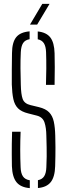

<svg xmlns="http://www.w3.org/2000/svg" viewBox="-20 -967 346 992"><path d="M134 5Q86.5 1 65 -26Q43.5 -53 41.5 -108.5Q41 -143 40.8 -170Q40.5 -197 41 -224.2Q41.5 -251.5 42.5 -286.5H86.5Q84.5 -240.5 84.5 -194.2Q84.5 -148 86.5 -103Q87.5 -72 98.5 -55.8Q109.5 -39.5 134 -35.5ZM176 4.5V-36Q198.5 -40.5 208.5 -56.8Q218.5 -73 219.5 -103Q221 -134 221.2 -157.5Q221.5 -181 221 -206Q220.5 -231 219.5 -265.5Q219 -307 210 -334.2Q201 -361.5 171 -369.5L126 -381Q91 -389.5 73.2 -407.2Q55.5 -425 49 -455Q42.5 -485 41 -530Q40.5 -565 41 -608.8Q41.5 -652.5 42 -693Q42.5 -748 63.5 -774.5Q84.5 -801 133 -805V-764.5Q109.5 -760.5 99.2 -744.2Q89 -728 87.5 -697.5Q85.5 -656 85.8 -614.2Q86 -572.5 87.5 -530Q88.5 -479.5 97.2 -455.5Q106 -431.5 137.5 -424L181 -413.5Q216 -405 233.8 -386.8Q251.5 -368.5 258 -338.5Q264.5 -308.5 265.5 -265.5Q266.5 -230 266.5 -206.5Q266.5 -183 266.2 -161Q266 -139 265 -108.5Q263.5 -53.5 242.5 -26.5Q221.5 0.5 176 4.5ZM217.5 -528.5Q219 -570.5 219.2 -613Q219.5 -655.5 218 -697.5Q217 -727 207 -743.2Q197 -759.5 175 -764V-804.5Q219.5 -800 240 -773.5Q260.5 -747 262 -692Q263 -663 263 -620.2Q263 -577.5 262 -528.5ZM135 -840 198.5 -947H236L172 -840Z"/></svg>

Font: Big Shoulders Stencil Display Thin Light
Style: Regular
Weight: 300
Version: Version 2.001